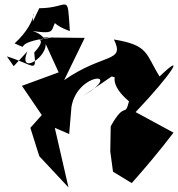

<svg xmlns="http://www.w3.org/2000/svg" viewBox="-20 -755 780 841"><path d="M469 -420C550 -399 596 -385 552 -453C486 -465 437 -402 545 -311C526 -236 529 -316 465 -202L463 -92L475 -3L557 47C622 -26 682 -98 740 -174L574 -264C734 -432 797 -534 679 -420C617 -519 633 -557 479 -582C529 -480 434 -524 261 -404L351 -589L167 -591L237 -438L76 -379L163 -251L113 -195L152 -71L280 66L220 -195L283 -168L293 -287C319 -440 528 -445 345 -335ZM40 -465 100 -530C43 -391 286 -567 123 -619C259 -600 169 -632 275 -720C225 -759 130 -673 286 -619C274 -795 288 -719 152 -719L124 -661C123 -744 154 -665 44 -565C127 -529 10 -567 212 -592C88 -565 209 -610 130 -525C140 -432 132 -470 10 -508Z"/></svg>

Font: Asimov Silicon
Style: Regular
Weight: 400
Designer: Google
Version: Version 2.000980; 2014